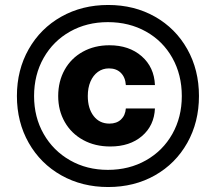

<svg xmlns="http://www.w3.org/2000/svg" viewBox="-20 -736 868 772"><path d="M214 -349.7Q214 -409 240 -455.5Q266 -502 313 -528Q360 -554 419.9 -554Q499 -554 549.5 -510Q600 -466 603 -394H486Q484 -425 466 -443Q448 -461 418 -461Q393 -461 373.7 -447Q354.4 -432.9 343.7 -408Q333 -383 333 -350Q333 -300 356.5 -269.5Q380 -239 420 -239Q449 -239 466.5 -255.5Q484 -272 486 -300H603Q600 -231 551 -189Q502 -147 423.5 -147Q362 -147 314.5 -173Q267 -199 240.5 -245.2Q214 -291.4 214 -349.7ZM48 -350Q48 -455 95.5 -538.5Q143 -622 226.5 -669Q310 -716 415 -716Q520 -716 603 -669Q686 -622 733 -538.5Q780 -455 780 -350Q780 -245 733 -161.5Q686 -78 603 -31Q520 16 415 16Q310 16 226.5 -31Q143 -78 95.5 -161.5Q48 -245 48 -350ZM711 -349.7Q711 -435.4 673 -503.2Q635 -571 567.2 -609Q499.4 -647 413.7 -647Q329 -647 261.5 -609Q194 -571 155.5 -503.2Q117 -435.4 117 -349.7Q117 -265 155.5 -197.5Q194 -130 261.5 -91.5Q329 -53 413.7 -53Q499.4 -53 567.2 -91.5Q635 -130 673 -197.5Q711 -265 711 -349.7Z"/></svg>

Font: Uncut Sans Variable
Style: Regular
Weight: 400
Designer: Kasper Nordkvist
Foundry: UNCUT.wtf
Version: Version 1.303;Glyphs 3.1.2 (3151)